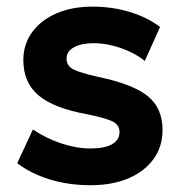

<svg xmlns="http://www.w3.org/2000/svg" viewBox="-20 -545 553 580"><path d="M254 14.5Q186.5 14.5 129.5 -3.2Q72.5 -21 32 -52L79.5 -154Q119 -127 165 -111.8Q211 -96.5 253.5 -96.5Q295.5 -96.5 318.2 -109.2Q341 -122 341 -146Q341 -167.5 320.8 -177.8Q300.5 -188 242.5 -200Q142.5 -218 96.5 -256.8Q50.5 -295.5 50.5 -363.5Q50.5 -411.5 77.2 -448Q104 -484.5 151 -504.8Q198 -525 259 -525Q319 -525 372.2 -508.8Q425.5 -492.5 463.5 -463.5L417.5 -361Q397.5 -377 371.8 -389Q346 -401 317.8 -407.8Q289.5 -414.5 262.5 -414.5Q226 -414.5 203.5 -402.2Q181 -390 181 -368Q181 -346 201.5 -335.5Q222 -325 278 -312.5Q382.5 -290.5 426.8 -254.2Q471 -218 471 -152.5Q471 -102 443.8 -64.5Q416.5 -27 367.8 -6.2Q319 14.5 254 14.5Z"/></svg>

Font: Geologica SemiBold
Style: Regular
Weight: 600
Designer: Sindre Bremnes, Frode Helland
Foundry: Monokrom Skriftforlag AS
Version: Version 1.010;gftools[0.9.28]